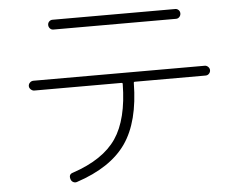

<svg xmlns="http://www.w3.org/2000/svg" viewBox="-52 -782 1105 876"><g transform="rotate(-5 500.0 -344.0)"><path d="M218.8 -717.8H781.2Q790 -717.8 796.4 -711.4Q802.7 -705.1 802.7 -695.8Q802.7 -686.5 796.4 -679.7Q790 -672.9 781.2 -672.9H218.8Q210 -672.9 203.6 -679.7Q197.3 -686.5 197.3 -695.8Q197.3 -705.1 203.6 -711.4Q210 -717.8 218.8 -717.8ZM108.4 -403.3Q99.6 -403.3 92.3 -410.2Q85 -417 85 -425.8Q85 -434.6 91.8 -441.4Q98.6 -448.2 108.4 -448.2H892.6Q901.4 -448.2 908.2 -441.4Q915 -434.6 915 -425.8Q915 -417 908.7 -410.2Q902.3 -403.3 892.6 -403.3H568.4Q563.5 -403.3 563.5 -398.4Q561.5 -220.7 492.2 -121.6Q422.9 -22.5 265.6 29.3Q256.8 32.2 248.5 27.8Q240.2 23.4 237.3 13.7Q230.5 -8.8 251 -14.6Q391.6 -61.5 451.2 -148.9Q510.7 -236.3 512.7 -398.4Q512.7 -403.3 507.8 -403.3Z"/></g></svg>

Font: Rounded-L Mgen+ 1m light
Style: Regular
Weight: 200
Designer: [Source Han Sans]
Ryoko NISHIZUKA  (kana & ideographs); Paul D. Hunt (Latin, Greek & Cyrillic); Wenlong ZHANG  (bopomofo
Version: Version 1.059.20150602